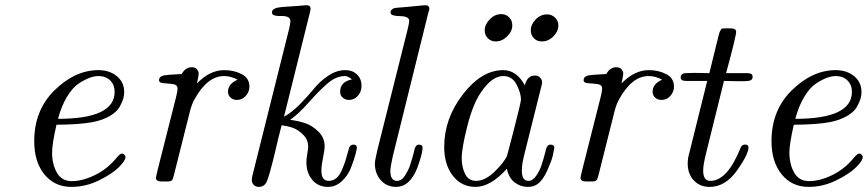

<svg xmlns="http://www.w3.org/2000/svg" viewBox="-20 -714 3368 745"><path d="M112.8 -166Q112.8 -287.1 192.4 -364.5Q272 -441.9 361.8 -441.9Q404.8 -441.9 433.3 -418.5Q461.9 -395 461.9 -356.9Q461.9 -343.8 458 -330.3Q454.1 -316.9 443.6 -298.3Q433.1 -279.8 406 -263.9Q378.9 -248 339.8 -240.2Q288.1 -230.5 199.2 -230Q182.1 -155.8 182.1 -122.1Q182.1 -77.1 200.7 -44.2Q219.2 -11.2 258.8 -11.2Q299.8 -11.2 347.4 -34.2Q395 -57.1 430.2 -99.1Q445.3 -118.2 453.1 -118.2Q458 -118.2 462.4 -114Q466.8 -109.9 466.8 -104Q466.8 -90.8 440.9 -64.9Q415 -39.1 363.5 -13.9Q312 11.2 256.8 11.2Q191.9 11.2 152.3 -37.4Q112.8 -85.9 112.8 -166ZM205.1 -252.9Q424.8 -252.9 424.8 -357.4Q424.8 -384.8 407.5 -401.9Q390.1 -418.9 361.8 -418.9Q346.7 -418.9 328.4 -412.4Q310.1 -405.8 286.1 -390.4Q262.2 -375 240.2 -338.9Q218.3 -302.7 205.1 -252.9Z M585 -23.9Q585 -26.9 591.8 -55.2L663.1 -336.9Q668.9 -359.9 668.9 -370.1Q668.9 -385.3 650.9 -387.7Q632.8 -390.1 615 -391.1Q597.2 -392.1 597.2 -402.8Q597.2 -418 618.2 -421.9Q627.9 -423.8 685.1 -426.8Q699.2 -452.6 723.1 -453.1Q738.3 -453.1 744.6 -444.6Q751 -436 751 -428.2Q751 -421.4 744.1 -390.1Q793.9 -441.9 850.1 -441.9Q887.2 -441.9 917.5 -426.5Q947.8 -411.1 947.8 -377.9Q947.8 -357.9 933.8 -342Q919.9 -326.2 898.9 -326.2Q884.8 -326.2 874.8 -335.2Q864.7 -344.2 864.7 -357.9Q864.7 -388.7 901.9 -404.8Q876 -418.9 849.1 -418.9Q784.2 -418.9 733.9 -327.1Q724.1 -309.1 717.5 -283.9Q710.9 -258.8 656.7 -42Q651.9 -20 647.5 -14.9Q643.1 -9.8 628.9 -9.8H607.9Q585 -9.8 585 -23.9Z M957 -16.1Q957 -21 959 -30.8L1102.1 -603Q1106.9 -625 1106.9 -631.8Q1106.9 -651.9 1073.7 -651.9H1064Q1039.1 -651.9 1035.6 -662.1V-667Q1035.6 -671.9 1038.3 -675Q1041 -678.2 1046.4 -680.7Q1051.8 -683.1 1058.3 -684.6Q1064.9 -686 1076.9 -687Q1088.9 -688 1098.9 -688.5Q1108.9 -689 1127 -690.4Q1145 -691.9 1158.7 -692.9Q1159.7 -692.9 1163.3 -693.4Q1167 -693.8 1168.9 -693.8Q1185.1 -693.8 1185.1 -680.2Q1185.1 -676.3 1182.6 -666L1082 -261.2Q1110.8 -276.4 1142.8 -308.6Q1174.8 -340.8 1197.8 -369.4Q1220.7 -397.9 1253.2 -419.9Q1285.6 -441.9 1319.8 -441.9Q1347.7 -441.9 1365.2 -425Q1382.8 -408.2 1382.8 -380.9Q1382.8 -357.9 1368.4 -342Q1354 -326.2 1334 -326.2Q1319.8 -326.2 1309.8 -335.2Q1299.8 -344.2 1299.8 -357.9Q1299.8 -397 1345.7 -405.8Q1330.6 -418.9 1318.8 -418.9Q1284.7 -418.9 1251.7 -390.9Q1218.8 -362.8 1178.7 -317.4Q1138.7 -272 1106 -249Q1135.7 -245.1 1162.8 -236.6Q1189.9 -228 1214.8 -204.1Q1239.7 -180.2 1239.7 -146Q1239.7 -132.8 1233.4 -102.3Q1227.1 -71.8 1227.1 -51.8Q1227.1 -12.2 1255.4 -12.2Q1255.4 -12.2 1255.9 -12.2Q1272 -12.2 1284.9 -22.7Q1297.9 -33.2 1307.4 -56.2Q1316.9 -79.1 1320.8 -91.6Q1324.7 -104 1332 -130.9Q1335.9 -152.8 1351.1 -152.8Q1365.2 -152.8 1364.7 -140.1Q1364.7 -135.3 1358.9 -113.5Q1353 -91.8 1341.6 -62.5Q1330.1 -33.2 1306.4 -11Q1282.7 11.2 1252.9 11.2Q1214.8 11.2 1191.9 -15.9Q1168.9 -43 1168.9 -85Q1168.9 -98.1 1172.4 -117.7Q1175.8 -137.2 1175.8 -145Q1175.8 -171.9 1156.2 -191.4Q1136.7 -210.9 1116.2 -218Q1095.7 -225.1 1072.8 -228Q1061.5 -186 1046.9 -122.1Q1024.9 -31.2 1015.4 -10Q1005.9 11.2 983.9 11.2Q972.7 11.2 964.8 3.7Q957 -3.9 957 -16.1Z M1434.6 -79.1Q1434.6 -91.3 1444.8 -133.8L1561 -597.2Q1567.9 -625 1567.9 -632.8Q1567.9 -650.9 1532.7 -651.4Q1497.6 -651.9 1495.6 -663.1Q1494.6 -671.9 1500.7 -677Q1506.8 -682.1 1510.3 -682.6Q1513.7 -683.1 1522 -684.1Q1537.1 -685.1 1563.5 -687.5Q1589.8 -689.9 1608.4 -691.9Q1627 -693.8 1628.9 -693.8Q1646 -693.8 1646 -680.2Q1646 -676.3 1643.8 -670.2Q1641.6 -664.1 1641.6 -663.1L1503.9 -106.9Q1495.1 -67.9 1494.6 -50.8Q1494.6 -12.2 1520.5 -12.2Q1520.5 -12.2 1521 -12.2Q1528.8 -12.2 1536.9 -17.1Q1544.9 -22 1551.3 -32.5Q1557.6 -43 1562.7 -52.5Q1567.9 -62 1572.3 -76.4Q1576.7 -90.8 1579.3 -99.4Q1582 -107.9 1585.4 -121.3Q1588.9 -134.8 1588.9 -136.2Q1593.8 -153.3 1606 -152.8Q1620.1 -152.8 1619.6 -140.1Q1619.6 -118.2 1598.6 -61Q1569.8 10.7 1517.6 11.2Q1480.5 11.2 1457.5 -14.9Q1434.6 -41 1434.6 -79.1Z M1703.6 -144Q1703.6 -253.9 1776.1 -347.9Q1848.6 -441.9 1932.6 -441.9Q1984.4 -441.9 2016.6 -382.8Q2025.4 -420.9 2055.7 -420.9Q2067.9 -420.9 2075.7 -412.8Q2083.5 -404.8 2083.5 -394Q2083.5 -390.1 2079.6 -375L2016.6 -123Q2004.4 -77.1 2004.9 -51.8Q2004.9 -11.7 2030.8 -12.2Q2046.9 -12.2 2060.3 -31.5Q2073.7 -50.8 2080.8 -71.8Q2087.9 -92.8 2095.7 -123Q2097.7 -130.9 2098.6 -134.8Q2103.5 -152.8 2115.7 -152.8Q2130.9 -152.8 2130.9 -140.1Q2128.9 -127.9 2124.8 -109.4Q2120.6 -90.8 2103.8 -53Q2086.9 -15.1 2065.9 0Q2050.8 11.2 2027.8 11.2Q2000 11.2 1977.3 -5.9Q1954.6 -22.9 1946.8 -59.1Q1883.8 10.7 1825.7 11.2Q1770.5 11.2 1737.1 -32Q1703.6 -75.2 1703.6 -144ZM1771.5 -100.1Q1771.5 -65.9 1784.7 -39.1Q1797.9 -12.2 1827.6 -12.2Q1861.8 -12.2 1897.7 -46.6Q1933.6 -81.1 1946.8 -107.9Q1948.7 -112.8 1975.1 -215.3Q2001.5 -317.9 2001.5 -328.1Q2001.5 -352.1 1984.6 -385.5Q1967.8 -418.9 1932.6 -418.9Q1889.6 -418.9 1847.7 -357.9Q1815.4 -312 1793.5 -225.6Q1771.5 -139.2 1771.5 -100.1ZM1860.8 -596.2Q1860.8 -619.1 1880.4 -639.2Q1899.9 -659.2 1924.8 -659.2Q1943.8 -659.2 1955.8 -646.5Q1967.8 -633.8 1967.8 -616.2Q1967.8 -592.3 1947.8 -572.8Q1927.7 -553.2 1903.8 -553.2Q1885.7 -553.2 1873.3 -565.2Q1860.8 -577.1 1860.8 -596.2ZM2039.6 -596.2Q2039.6 -619.1 2058.6 -638.7Q2077.6 -658.2 2102.5 -658.2Q2120.6 -658.2 2133.5 -646Q2146.5 -633.8 2146.5 -615.2Q2146.5 -592.3 2127.2 -572.8Q2107.9 -553.2 2082.5 -553.2Q2063.5 -553.2 2051.5 -565.7Q2039.6 -578.1 2039.6 -596.2Z M2232.4 -23.9Q2232.4 -26.9 2239.3 -55.2L2310.5 -336.9Q2316.4 -359.9 2316.4 -370.1Q2316.4 -385.3 2298.3 -387.7Q2280.3 -390.1 2262.5 -391.1Q2244.6 -392.1 2244.6 -402.8Q2244.6 -418 2265.6 -421.9Q2275.4 -423.8 2332.5 -426.8Q2346.7 -452.6 2370.6 -453.1Q2385.7 -453.1 2392.1 -444.6Q2398.4 -436 2398.4 -428.2Q2398.4 -421.4 2391.6 -390.1Q2441.4 -441.9 2497.6 -441.9Q2534.7 -441.9 2564.9 -426.5Q2595.2 -411.1 2595.2 -377.9Q2595.2 -357.9 2581.3 -342Q2567.4 -326.2 2546.4 -326.2Q2532.2 -326.2 2522.2 -335.2Q2512.2 -344.2 2512.2 -357.9Q2512.2 -388.7 2549.3 -404.8Q2523.4 -418.9 2496.6 -418.9Q2431.6 -418.9 2381.3 -327.1Q2371.6 -309.1 2365 -283.9Q2358.4 -258.8 2304.2 -42Q2299.3 -20 2294.9 -14.9Q2290.5 -9.8 2276.4 -9.8H2255.4Q2232.4 -9.8 2232.4 -23.9Z M2621.1 -413.1Q2621.1 -430.2 2643.1 -430.2Q2647.9 -430.2 2658.2 -430.7Q2668.5 -431.2 2673.3 -431.2Q2683.1 -431.2 2702.6 -430.7Q2722.2 -430.2 2732.4 -430.2L2768.1 -575.2Q2771 -587.4 2772.2 -589.6Q2773.4 -591.8 2776.4 -597.4Q2779.3 -603 2783.7 -603.5Q2788.1 -604 2796.4 -604H2814.5Q2836.4 -604 2836.4 -590.8Q2836.4 -573.7 2797.4 -430.2H2879.4Q2900.4 -430.2 2900.4 -417Q2900.4 -405.8 2892.3 -402.3Q2884.3 -398.9 2864.3 -398.9H2848.1Q2838.4 -398.9 2818.8 -399.4Q2799.3 -399.9 2789.1 -399.9Q2787.1 -394 2784.2 -380.1Q2781.2 -366.2 2779.3 -359.9L2719.2 -117.2Q2708 -71.3 2708.5 -51.8Q2708.5 -12.2 2735.8 -12.2Q2735.8 -12.2 2736.3 -12.2Q2802.2 -12.2 2853.5 -140.1Q2858.4 -153.3 2871.3 -153.1Q2884.3 -152.8 2884.3 -142.1Q2884.3 -115.2 2839.4 -52Q2794.4 11.2 2733.4 11.2Q2695.3 11.2 2671.9 -14.4Q2648.4 -40 2648.4 -79.1Q2648.4 -100.1 2655.3 -123L2724.1 -399.9H2643.1Q2621.1 -399.9 2621.1 -413.1Z M2973.6 -166Q2973.6 -287.1 3053.2 -364.5Q3132.8 -441.9 3222.7 -441.9Q3265.6 -441.9 3294.2 -418.5Q3322.8 -395 3322.8 -356.9Q3322.8 -343.8 3318.8 -330.3Q3314.9 -316.9 3304.4 -298.3Q3293.9 -279.8 3266.8 -263.9Q3239.7 -248 3200.7 -240.2Q3148.9 -230.5 3060.1 -230Q3043 -155.8 3043 -122.1Q3043 -77.1 3061.5 -44.2Q3080.1 -11.2 3119.6 -11.2Q3160.6 -11.2 3208.3 -34.2Q3255.9 -57.1 3291 -99.1Q3306.2 -118.2 3314 -118.2Q3318.8 -118.2 3323.2 -114Q3327.6 -109.9 3327.6 -104Q3327.6 -90.8 3301.8 -64.9Q3275.9 -39.1 3224.4 -13.9Q3172.9 11.2 3117.7 11.2Q3052.7 11.2 3013.2 -37.4Q2973.6 -85.9 2973.6 -166ZM3065.9 -252.9Q3285.6 -252.9 3285.6 -357.4Q3285.6 -384.8 3268.3 -401.9Q3251 -418.9 3222.7 -418.9Q3207.5 -418.9 3189.2 -412.4Q3170.9 -405.8 3147 -390.4Q3123 -375 3101.1 -338.9Q3079.1 -302.7 3065.9 -252.9Z"/></svg>

Font: CMU Classical Serif
Style: Italic
Weight: 500
Italic angle: -14.04°
Version: Version 0.7.0